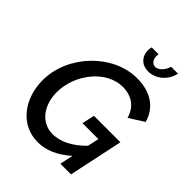

<svg xmlns="http://www.w3.org/2000/svg" viewBox="-252 -1053 1196 1196"><g transform="rotate(45 345.5 -455.0)"><path d="M467 -793C534 -793 594 -845 609 -915H548C536 -874 506 -844 478 -844C453 -844 436 -868 436 -897C436 -903 437 -909 438 -915H377C375 -905 373 -896 373 -886C373 -831 410 -793 467 -793ZM406 -276H546L530 -201C460 -130 390 -96 322 -96C220 -96 156 -186 156 -299C156 -457 279 -614 424 -614C501 -614 560 -575 581 -498L679 -560C653 -653 577 -715 449 -715C238 -715 41 -512 41 -290C41 -129 139 5 292 5C365 5 435 -25 506 -88L487 0H581L657 -359H424Z"/></g></svg>

Font: FIGSv2-sans-serif SmBold Italic
Style: Regular
Weight: 600
Italic angle: -12°
Designer: Matt McInerney, Pablo Impallari, Rodrigo Fuenzalida
Foundry: Matt McInerney, Pablo Impallari, Rodrigo Fuenzalida
Version: Version 4.020;hotconv 1.0.109;makeotfexe 2.5.65596